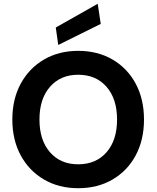

<svg xmlns="http://www.w3.org/2000/svg" viewBox="-20 -980 825 1012"><path d="M392 12Q290 12 211.5 -34Q133 -80 89 -161.5Q45 -243 45 -350Q45 -457 89 -538.5Q133 -620 211.5 -666Q290 -712 392 -712Q495 -712 573.5 -666Q652 -620 695.5 -538.5Q739 -457 739 -350Q739 -243 695.5 -161.5Q652 -80 573.5 -34Q495 12 392 12ZM392 -114Q486 -114 541.5 -177.5Q597 -241 597 -350Q597 -459 541.5 -522.5Q486 -586 392 -586Q299 -586 243.5 -522.5Q188 -459 188 -350Q188 -241 243.5 -177.5Q299 -114 392 -114ZM287 -743 274 -835 495 -960 511 -854Z"/></svg>

Font: DM Sans ExtraBold
Style: Regular
Weight: 800
Designer: Colophon Foundry, Jonny Pinhorn
Foundry: Colophon Foundry
Version: Version 4.004; ttfautohint (v1.8.4.7-5d5b)